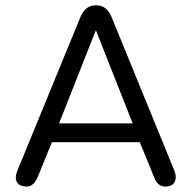

<svg xmlns="http://www.w3.org/2000/svg" viewBox="-20 -697 724 725"><path d="M73 7C93 9 109 3 123 -30L176 -160H508L561 -30C570 -5 585 11 612 7C642 4 650 -23 639 -51L402 -631C388 -666 367 -677 343 -677C318 -677 297 -666 283 -631L45 -51C31 -17 46 5 73 7ZM342 -583 481 -231H203Z"/></svg>

Font: SN Pro Book
Style: Regular
Weight: 350
Designer: Tobias Whetton
Foundry: Supernotes
Version: Version 1.003;Glyphs 3.3 (3324)